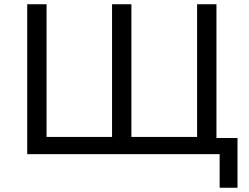

<svg xmlns="http://www.w3.org/2000/svg" viewBox="-20 -725 1172 903"><path d="M1013 158V0H108V-705H199V-81H507V-705H598V-81H907V-705H998V-76H1097V158Z"/></svg>

Font: Nunito Sans 7pt
Style: Regular
Weight: 400
Designer: Vernon Adams
Foundry: Vernon Adams
Version: Version 3.101;gftools[0.9.27]